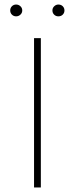

<svg xmlns="http://www.w3.org/2000/svg" viewBox="-20 -826 330 846"><path d="M25 -780Q25 -791 32.5 -798.5Q40 -806 51 -806Q62 -806 70 -798.5Q78 -791 78 -780Q78 -769 70 -761.5Q62 -754 51 -754Q40 -754 32.5 -761.5Q25 -769 25 -780ZM211 -780Q211 -791 219 -798.5Q227 -806 237 -806Q249 -806 256.5 -798.5Q264 -791 264 -780Q264 -769 256.5 -761.5Q249 -754 237 -754Q226 -754 218.5 -761.5Q211 -769 211 -780ZM130 -658H160V0H130Z"/></svg>

Font: Ysabeau SC Extralight
Style: Regular
Weight: 200
Designer: Christian Thalmann (Catharsis Fonts)
Version: Version 0.003